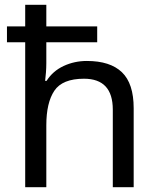

<svg xmlns="http://www.w3.org/2000/svg" viewBox="-20 -780 658 800"><path d="M173 -760V-670H385V-604H173V-517Q173 -498 171.5 -478.5Q170 -459 168 -443H174Q200 -484 245 -505Q290 -526 342 -526Q439 -526 488 -479Q537 -432 537 -329V0H450V-323Q450 -452 330 -452Q240 -452 206.5 -402Q173 -352 173 -258V0H85V-604H9V-670H85V-760Z"/></svg>

Font: Noto Sans Batak
Style: Regular
Weight: 400
Designer: Monotype Design Team
Foundry: Monotype Imaging Inc.
Version: Version 2.002; ttfautohint (v1.8.4.7-5d5b)